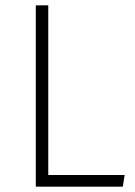

<svg xmlns="http://www.w3.org/2000/svg" viewBox="-20 -704 510 724"><path d="M162 -684H115V0H443L450 -44H162Z"/></svg>

Font: Fira Sans ExtraLight
Style: Regular
Weight: 200
Designer: bBox Type GmbH & Carrois Corporate GbR & Edenspiekermann AG
Foundry: bBox Type GmbH & Carrois Corporate GbR & Edenspiekermann AG
Version: Version 4.300;PS 004.300;hotconv 1.0.88;makeotf.lib2.5.64775